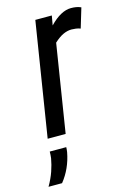

<svg xmlns="http://www.w3.org/2000/svg" viewBox="-173 -607 591 877"><g transform="rotate(-15 122.5 -168.0)"><path d="M161 -539 153 -494Q206 -549 254 -549Q267 -549 278.5 -547Q290 -545 301 -540L273 -447Q263 -451 251.5 -452.5Q240 -454 231 -454Q212 -454 192 -445Q172 -436 148 -414L82 0H-3L83 -539ZM-9 59H69Q69 68 67 82Q53 157 8 213H-56Q-37 180 -26.5 149.5Q-16 119 -11 90Q-9 74 -9 59Z"/></g></svg>

Font: Georama Condensed Medium
Style: Italic
Weight: 500
Width: 3
Italic angle: -9°
Designer: Jean-Baptiste Levee
Foundry: Production Type
Version: Version 1.000